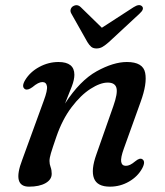

<svg xmlns="http://www.w3.org/2000/svg" viewBox="-20 -706 634 737"><path d="M76.5 -363.5Q61 -372.5 76.5 -398.5Q95.5 -430 130.8 -449Q166 -468 204.5 -468Q265.5 -468 265.5 -419Q265.5 -400.5 256 -375.2Q246.5 -350 229.5 -308.5Q287 -397 351.2 -432.5Q415.5 -468 467 -468Q529 -468 537.2 -426.5Q545.5 -385 519.5 -314L455.5 -136Q442.5 -100 445.2 -84.8Q448 -69.5 463 -69.5Q471 -69.5 479.5 -73.5Q488 -77.5 500 -87.5Q516.5 -101 526 -95Q540 -86.5 526 -60Q509 -28.5 475.2 -9Q441.5 10.5 402 10.5Q353 10.5 340.8 -21.5Q328.5 -53.5 350 -113.5L415 -298.5Q432.5 -348 427 -368.5Q421.5 -389 393.5 -389Q365 -389 327.5 -365Q290 -341 254.8 -294.5Q219.5 -248 196.5 -181.5Q181 -136.5 175.5 -118Q170 -99.5 170 -88Q170 -76 174.2 -64.8Q178.5 -53.5 178.5 -39Q178.5 -16.5 154.8 -3Q131 10.5 91.5 10.5Q25.5 10.5 65.5 -93L148 -319.5Q163 -359.5 160.2 -375.2Q157.5 -391 142.5 -391Q127.5 -391 104.5 -371.5Q86.5 -358.5 76.5 -363.5ZM398 -544.5Q385 -533 374.2 -526.5Q363.5 -520 350.5 -520Q337.5 -520 330 -526.5Q322.5 -533 315.5 -544.5L254 -653.5Q249 -662 251.2 -669.8Q253.5 -677.5 259.5 -681.5Q276 -692 290 -678.5L371 -599.5L493 -678.5Q515 -692.5 525.5 -681.5Q535 -671 515.5 -653.5Z"/></svg>

Font: Fraunces 9pt Soft
Style: Italic
Weight: 400
Italic angle: -16°
Version: Version 1.000;[0bf87f6ff]